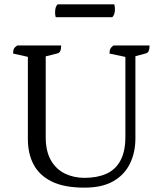

<svg xmlns="http://www.w3.org/2000/svg" viewBox="-20 -850 745 882"><path d="M368 12Q275 12 218 -16Q161 -44 134.5 -94Q108 -144 108 -211V-602L125 -585L40 -604Q40 -618 44 -626Q48 -634 59 -641H261Q261 -625 257 -616Q253 -607 245 -605L174 -587L190 -604V-220Q190 -155 214 -113.5Q238 -72 278.5 -52.5Q319 -33 368 -33Q426 -33 468 -51.5Q510 -70 533 -112Q556 -154 556 -222V-608L563 -587L483 -604Q483 -618 487 -626Q491 -634 501 -641H667Q667 -625 663 -616Q659 -607 651 -605L592 -589L602 -613V-214Q602 -150 577 -98.5Q552 -47 500.5 -17.5Q449 12 368 12ZM496 -771H236Q235 -774 234 -779.5Q233 -785 233 -792Q233 -820 245 -830H505Q506 -827 507 -821Q508 -815 508 -808Q508 -783 496 -771Z"/></svg>

Font: Petrona
Style: Regular
Weight: 400
Designer: Ringo R. Seeber
Foundry: Ringo R. Seeber
Version: Version 2.001; ttfautohint (v1.8.3)